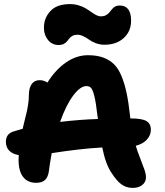

<svg xmlns="http://www.w3.org/2000/svg" viewBox="-20 -917 807 939"><path d="M267.1 -696.8Q234.9 -696.8 214.8 -721.4Q194.8 -746.1 194.8 -780.8Q194.8 -829.1 226.6 -863Q258.3 -897 321.8 -897Q344.2 -897 364.5 -890.9Q384.8 -884.8 399.4 -876Q414.1 -867.2 426.5 -858.2Q439 -849.1 450.9 -843Q462.9 -836.9 473.1 -836.9Q487.3 -836.9 497.6 -842.3Q507.8 -847.7 514.4 -855.5Q521 -863.3 527.1 -871.3Q533.2 -879.4 542.7 -884.8Q552.2 -890.1 564.9 -890.1Q621.1 -890.1 621.1 -815.9Q621.1 -763.7 585.2 -731Q549.3 -698.2 490.2 -698.2Q468.8 -698.2 448.7 -705.8Q428.7 -713.4 416.3 -722.7Q403.8 -731.9 388.2 -739.5Q372.6 -747.1 358.9 -747.1Q344.7 -747.1 335 -741.9Q325.2 -736.8 319.3 -729.2Q313.5 -721.7 307.4 -714.4Q301.3 -707 291.3 -701.9Q281.2 -696.8 267.1 -696.8ZM628.9 2Q598.6 2 575 -14.6Q551.3 -31.2 525.9 -70.8Q496.6 -113.3 480 -195.8Q373 -189.9 232.9 -168Q223.1 -113.8 219.2 -81.1Q215.3 -51.3 200.4 -37.1Q185.5 -22.9 157.2 -22.9Q115.7 -22.9 93.3 -51.3Q70.8 -79.6 70.8 -136.2Q70.8 -140.1 71.3 -147.5Q71.8 -154.8 71.8 -158.2Q40 -164.1 24.4 -180.9Q8.8 -197.8 8.8 -223.1Q8.8 -262.7 45.9 -273.9Q50.8 -275.4 66.2 -280Q81.5 -284.7 90.8 -287.1Q94.2 -302.2 100.8 -328.9Q107.4 -355.5 111.1 -371.1Q114.7 -386.7 117.9 -408.7Q121.1 -430.7 121.1 -450.2Q121.1 -486.3 134.8 -505.6Q148.4 -524.9 173.8 -524.9Q194.3 -524.9 211.9 -513.2Q251.5 -576.2 302.7 -611.6Q354 -647 410.2 -647Q452.6 -647 483.6 -636Q514.6 -625 536.6 -603.8Q558.6 -582.5 574 -545.4Q589.4 -508.3 599.1 -462.2Q608.9 -416 616.2 -349.1Q616.2 -347.7 616.7 -343.8Q617.2 -339.8 617.2 -337.9Q673.8 -337.9 695.8 -325.2Q717.8 -312.5 717.8 -282.2Q717.8 -255.4 698.2 -234.1Q678.7 -212.9 644 -204.1Q653.3 -173.8 666.7 -139.9Q680.2 -106 687 -85.9Q693.8 -65.9 693.8 -49.8Q693.8 -26.9 676 -12.5Q658.2 2 628.9 2ZM402.8 -496.1Q372.6 -496.1 337.6 -449.2Q302.7 -402.3 273.9 -320.8Q372.6 -332.5 459 -335Q456.5 -352.1 456.1 -355Q449.2 -416 441.4 -447Q433.6 -478 425.3 -487.1Q417 -496.1 402.8 -496.1Z"/></svg>

Font: Shantell Sans Irregular
Style: Bold
Weight: 700
Designer: Stephen Nixon, Anya Danilova, Shantell Martin
Foundry: Arrow Type
Version: Version 1.006;[9816181b4]